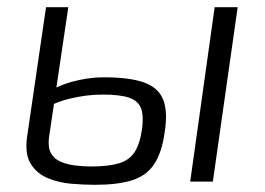

<svg xmlns="http://www.w3.org/2000/svg" viewBox="-20 -505 737 534"><path d="M170 -485 116 -121Q113 -94 122 -78.5Q131 -63 148 -55.5Q165 -48 187.5 -45Q210 -42 233 -42Q281 -42 310 -50.5Q339 -59 354 -81.5Q369 -104 375 -146Q380 -182 372.5 -203Q365 -224 340 -233Q315 -242 265 -242Q221 -242 173.5 -230.5Q126 -219 79 -189L86 -232Q132 -264 178 -277Q224 -290 268 -290Q341 -290 381 -275.5Q421 -261 434 -227.5Q447 -194 438 -137Q430 -80 408.5 -48Q387 -16 347 -3.5Q307 9 244 9Q213 9 178 6Q143 3 113 -9.5Q83 -22 66 -48.5Q49 -75 55 -122L108 -485ZM641 -485 572 0H509L577 -485Z"/></svg>

Font: Exo 2 Light
Style: Italic
Weight: 300
Italic angle: -8°
Designer: Natanael Gama
Foundry: Natanael Gama
Version: Version 2.010